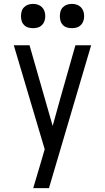

<svg xmlns="http://www.w3.org/2000/svg" viewBox="-20 -753 540 988"><path d="M151 215Q160 185 169 154.5Q178 124 187 94L210 15L51 -520H132L251 -105L293 -256L368 -520H449L232 215ZM350 -608Q337 -608 325 -611.5Q313 -615 304 -624Q295 -633 291.5 -645Q288 -657 288 -670Q288 -683 291.5 -695Q295 -707 304 -716Q313 -725 325 -729Q337 -733 350 -733Q363 -733 375 -729Q387 -725 396 -716Q405 -707 409 -695Q413 -683 413 -670Q413 -657 409 -645Q405 -633 396 -624Q387 -615 375 -611.5Q363 -608 350 -608ZM150 -608Q137 -608 125 -611.5Q113 -615 104 -624Q95 -633 91.5 -645Q88 -657 88 -670Q88 -683 91.5 -695Q95 -707 104 -716Q113 -725 125 -729Q137 -733 150 -733Q163 -733 175 -729Q187 -725 196 -716Q205 -707 209 -695Q213 -683 213 -670Q213 -657 209 -645Q205 -633 196 -624Q187 -615 175 -611.5Q163 -608 150 -608Z"/></svg>

Font: Iosevka NFM
Style: Regular
Weight: 400
Monospace: yes
Designer: Belleve Invis
Foundry: Belleve Invis
Version: Version 29.0.4; ttfautohint (v1.8.4);Nerd Fonts 3.3.0